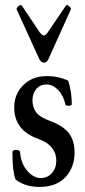

<svg xmlns="http://www.w3.org/2000/svg" viewBox="-20 -725 335 757"><path d="M136 12Q77 12 41 -18Q35 -35 32 -59.5Q29 -84 29 -125Q29 -134 43 -134Q59 -134 59 -125Q63 -79 88 -51Q113 -23 140 -23Q167 -23 184.5 -42.5Q202 -62 202 -92Q202 -120 185 -142Q168 -164 132 -177Q82 -195 59 -226Q36 -257 36 -301Q36 -354 72 -389.5Q108 -425 165 -425Q210 -425 249 -407Q263 -362 263 -315Q263 -308 251 -308Q238 -308 238 -313Q230 -349 209 -370.5Q188 -392 163 -392Q138 -392 123 -374Q108 -356 108 -330Q108 -302 122.5 -282.5Q137 -263 175 -249Q228 -230 251 -200.5Q274 -171 274 -124Q274 -65 238 -26.5Q202 12 136 12ZM154 -478Q142 -478 135 -492L46 -687Q44 -693 52 -700Q61 -708 66 -703L137 -597Q147 -585 153 -585Q159 -585 168 -597L240 -703Q244 -709 253 -700Q262 -693 259 -687L171 -492Q168 -486 164 -482Q160 -478 154 -478Z"/></svg>

Font: Junicode Two Beta Condensed Medium
Style: Regular
Weight: 500
Width: 3
Designer: Peter S. Baker
Foundry: Briery Creek Software
Version: Version 1.053; ttfautohint (v1.8.4)